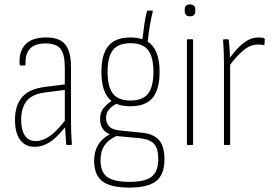

<svg xmlns="http://www.w3.org/2000/svg" viewBox="-20 -658 1242 871"><path d="M138 8Q93 8 70.5 -24.5Q48 -57 48 -114Q48 -179 80 -217Q112 -255 186 -264L274 -275V-352Q274 -412 254.5 -436.5Q235 -461 186 -461Q91 -461 96 -366Q96 -361 92 -361H73Q69 -361 69 -367Q65 -424 95 -456Q125 -488 187 -488Q248 -489 275 -457.5Q302 -426 302 -353V-112Q302 -82 303 -55Q304 -28 306 -5Q307 0 302 0H284Q280 0 280 -5Q277 -44 275 -80Q234 -30 202.5 -11Q171 8 138 8ZM76 -115Q76 -69 92.5 -43.5Q109 -18 143 -18Q172 -18 203.5 -39Q235 -60 274 -110V-250L187 -239Q127 -232 101.5 -200.5Q76 -169 76 -115Z M572 -176Q534 -176 508 -187Q485 -175 473 -159.5Q461 -144 461 -122Q461 -100 475.5 -84.5Q490 -69 524 -66L624 -56Q676 -51 701 -23Q726 5 726 65Q726 133 689 163Q652 193 566 193Q481 193 444 164Q407 135 407 71Q407 -11 478 -49Q434 -67 434 -119Q434 -146 448 -165Q462 -184 486 -200Q440 -236 440 -332Q440 -411 471.5 -449.5Q503 -488 572 -488Q603 -488 626 -480Q630 -515 635 -549Q640 -583 646 -604Q647 -610 651 -610H669Q674 -610 673 -605Q659 -551 650 -469Q704 -435 704 -332Q704 -253 672.5 -214.5Q641 -176 572 -176ZM572 -202Q628 -202 652 -233.5Q676 -265 676 -332Q676 -399 652 -430.5Q628 -462 572 -462Q516 -462 492 -430.5Q468 -399 468 -332Q468 -265 492 -233.5Q516 -202 572 -202ZM436 69Q436 122 466 144.5Q496 167 567 167Q639 167 668.5 143Q698 119 698 64Q698 16 679 -5Q660 -26 615 -31L508 -41Q470 -23 453 3Q436 29 436 69Z M832 0Q828 0 828 -4V-476Q828 -480 832 -480H852Q856 -480 856 -476V-4Q856 0 852 0ZM842 -584Q818 -584 818 -608V-615Q818 -638 842 -638Q866 -638 866 -615V-608Q866 -584 842 -584Z M1000 0Q996 0 996 -4V-368Q996 -425 992 -475Q992 -480 996 -480H1014Q1018 -480 1018 -476Q1020 -456 1021.5 -435Q1023 -414 1023 -396Q1038 -417 1058 -438.5Q1078 -460 1101.5 -474Q1125 -488 1153 -488Q1168 -488 1177 -485Q1181 -484 1181 -480Q1181 -468 1180 -458Q1180 -452 1174 -454Q1164 -456 1150 -456Q1115 -456 1083 -428.5Q1051 -401 1024 -364V-4Q1024 0 1020 0Z"/></svg>

Font: Sofia Sans Cond ExtraLight
Style: Regular
Weight: 200
Width: 3
Designer: Botio Nikoltchev, Ani Petrova
Foundry: lettersoup
Version: Version 4.100; ttfautohint (v1.8.3)